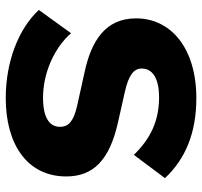

<svg xmlns="http://www.w3.org/2000/svg" viewBox="-38 -672 720 685"><g transform="rotate(90 322.5 -330.0)"><path d="M331 -670C152 -670 46 -579 46 -455C46 -345 127 -295 239 -271L361 -244C416 -231 433 -212 433 -184C433 -145 399 -123 329 -123C239 -123 149 -165 99 -223L16 -108C82 -37 198 10 331 10C493 10 610 -65 610 -206C610 -303 551 -360 419 -390L308 -415C250 -428 225 -446 225 -475C225 -510 254 -537 328 -537C411 -537 475 -507 533 -447L616 -558C547 -632 453 -670 331 -670Z"/></g></svg>

Font: Work Sans
Style: Bold
Weight: 700
Designer: Wei Huang
Foundry: Wei Huang
Version: Version 2.012